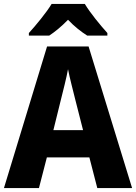

<svg xmlns="http://www.w3.org/2000/svg" viewBox="-20 -951 688 971"><path d="M409 -931H241C216 -889 160 -821 126 -784V-771H229C258 -790 291 -817 324 -851C356 -817 391 -790 421 -771H523V-784C486 -825 436 -886 409 -931ZM472 0H648L428 -716H218L0 0H177L217 -155H432ZM360 -450 400 -293H250L289 -451C298 -487 317 -561 324 -601C332 -559 350 -491 360 -450Z"/></svg>

Font: Noto Sans Gujarati UI SemiCondensed ExtraBold
Style: Regular
Weight: 800
Width: 4
Designer: Jelle Bosma - Monotype Design Team, Universal Thirst
Foundry: Monotype Imaging Inc.
Version: Version 2.106